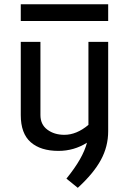

<svg xmlns="http://www.w3.org/2000/svg" viewBox="-20 -714 617 916"><path d="M79.1 -693.8H496.1V-613.8H79.1ZM351.1 182.1 296.9 138.2Q337.9 87.4 361.3 46.1Q384.8 4.9 395 -33.2Q333 5.9 258.8 5.9Q173.8 5.9 126.5 -35.6Q79.1 -77.1 79.1 -165V-514.2H172.9V-165Q172.9 -120.1 205.8 -95.5Q238.8 -70.8 287.1 -70.8Q345.2 -70.8 401.9 -118.2V-514.2H496.1V-87.9Q496.1 -15.1 461.4 48.8Q426.8 112.8 351.1 182.1Z"/></svg>

Font: Sarala
Style: Regular
Weight: 400
Designer: Andres Torresi
Foundry: Huerta Tipografica
Version: Version 1.004;PS 001.003;hotconv 1.0.70;makeotf.lib2.5.58329